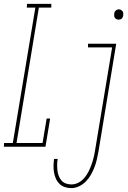

<svg xmlns="http://www.w3.org/2000/svg" viewBox="-40 -755 660 988"><path d="M-20 0 -19 -19H26L142 -716H98L99 -735H224V-716H160L45 -19H179L200 -145H218L194 0ZM570 -654Q564 -654 559 -656.5Q554 -659 551 -663.5Q548 -668 547.5 -674Q547 -680 548 -686Q549 -695 556 -701Q563 -707 571 -707Q577 -707 582.5 -704Q588 -701 591 -696.5Q594 -692 594.5 -686Q595 -680 594 -674Q593 -669 591 -665.5Q589 -662 586 -659Q583 -656 578.5 -655Q574 -654 570 -654ZM327 213Q309 213 293 207.5Q277 202 265.5 190.5Q254 179 247.5 164Q241 149 238 132.5Q235 116 235.5 98Q236 80 238 63H257Q254 78 254 93Q254 108 255.5 122Q257 136 262 149.5Q267 163 276 173.5Q285 184 298.5 189Q312 194 327 194Q346 194 363.5 185Q381 176 394 160.5Q407 145 415.5 128Q424 111 430.5 93Q437 75 441.5 57Q446 39 449 20L537 -511H413V-530H558L467 23Q463 44 458.5 64.5Q454 85 446.5 104.5Q439 124 428.5 143Q418 162 402.5 178Q387 194 367 203.5Q347 213 327 213Z"/></svg>

Font: Iosevka Slab ThExObl
Style: Regular
Weight: 100
Width: 7
Italic angle: -9°
Monospace: yes
Designer: Belleve Invis
Foundry: Belleve Invis
Version: Version 11.1.1; ttfautohint (v1.8.3)